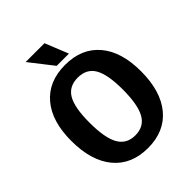

<svg xmlns="http://www.w3.org/2000/svg" viewBox="-248 -1029 1176 1176"><g transform="rotate(-45 340.0 -441.5)"><path d="M38 -354Q38 -523 117.5 -616.5Q197 -710 340 -710Q483 -710 562.5 -616.5Q642 -523 642 -354Q642 -181 562.5 -85.5Q483 10 340 10Q197 10 117.5 -85.5Q38 -181 38 -354ZM484 -354Q484 -484 450 -542Q416 -600 340 -600Q264 -600 230 -542Q196 -484 196 -354Q196 -221 230.5 -160.5Q265 -100 340 -100Q415 -100 449.5 -160.5Q484 -221 484 -354ZM182 -893H345L406 -742H300Z"/></g></svg>

Font: Krub
Style: Bold
Weight: 700
Version: Version 1.000; ttfautohint (v1.6)